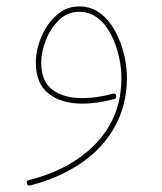

<svg xmlns="http://www.w3.org/2000/svg" viewBox="-20 -329 503 596"><path d="M226.6 -309.1C198.7 -309.1 174.8 -299.8 154.8 -281.2C134.3 -262.7 118.7 -240.2 107.9 -213.4C96.7 -186.5 91.3 -160.2 91.3 -134.3C91.3 -90.8 104.5 -59.1 130.9 -38.6C157.2 -17.6 191.9 -7.3 235.4 -7.3C266.1 -7.3 299.3 -12.2 334.5 -21.5C338.9 -22.5 340.8 -24.9 340.8 -29.3V-31.7C339.8 -36.1 337.4 -38.6 334 -38.6C333 -38.6 332 -38.6 330.6 -38.1C295.9 -28.8 264.2 -24.4 235.4 -24.4C196.8 -24.4 166 -33.2 143.1 -50.3C119.6 -67.4 107.9 -95.7 107.9 -134.3C107.9 -156.7 112.8 -180.2 122.6 -204.6C131.8 -229 145.5 -250 163.6 -267.1C181.6 -284.2 202.6 -292.5 226.6 -292.5C270 -292.5 302.7 -263.7 324.7 -221.7C346.2 -179.7 356.9 -129.9 356.9 -87.4C356.9 -32.2 344.7 17.1 320.3 59.6C271 144.5 181.6 202.1 69.8 230C65.4 231 63 233.4 63 237.3C63 238.3 63 239.3 63.5 240.7C64.5 245.1 66.9 247.1 70.3 247.1C71.3 247.1 72.3 247.1 73.7 246.6C131.8 231.9 183.6 209.5 229 179.2C318.8 118.7 374 28.3 374 -87.4C374 -134.3 361.8 -188.5 336.9 -233.4C312 -278.3 275.4 -309.1 226.6 -309.1Z"/></svg>

Font: Mikhak Thin
Style: Regular
Weight: 100
Designer: Amin Abedi
Version: Version 3.2